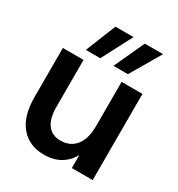

<svg xmlns="http://www.w3.org/2000/svg" viewBox="-174 -832 886 957"><g transform="rotate(30 269.0 -353.5)"><path d="M220 12Q136 12 86.5 -45.5Q37 -103 37 -214V-496H156V-226Q156 -159 182 -124.5Q208 -90 257 -90Q312 -90 343.5 -129Q375 -168 375 -240V-496H495V0H375V-75Q353 -34 314 -11Q275 12 220 12ZM300 -545 380 -719H485L383 -545ZM141 -545 211 -719H315L224 -545Z"/></g></svg>

Font: Host Grotesk SemiBold
Style: Regular
Weight: 600
Designer: Doukan Karapınar
Foundry: Element Type
Version: Version 1.003